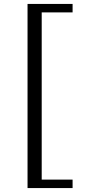

<svg xmlns="http://www.w3.org/2000/svg" viewBox="-20 -773 449 976"><path d="M349 183H120V-753H349V-710H192V140H349Z"/></svg>

Font: Tiro Kannada
Style: Italic
Weight: 400
Italic angle: -11°
Designer: Kannada: John Hudson & Fiona Ross, assisted by Kaja Sojewska. Latin: John Hudson with Paul Hanslow, assisted by Kaja Soj
Foundry: Tiro Typeworks Ltd.
Version: Version 1.52